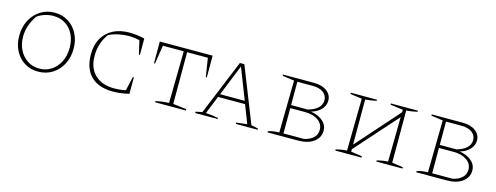

<svg xmlns="http://www.w3.org/2000/svg" viewBox="-21 -1086 4270 1654"><g transform="rotate(15 2114.0 -258.5)"><path d="M312 6Q244 6 191 -27Q138 -60 107.5 -118Q77 -176 77 -251Q77 -329 109 -390Q141 -451 196.5 -486.5Q252 -522 322 -522Q391 -522 444.5 -488.5Q498 -455 528.5 -396.5Q559 -338 559 -263Q559 -186 527 -125Q495 -64 439.5 -29Q384 6 312 6ZM316 -22Q376 -22 423 -53Q470 -84 497 -138Q524 -192 524 -262Q524 -329 498.5 -381Q473 -433 426.5 -462.5Q380 -492 318 -492Q281 -492 244 -480.5Q207 -469 176 -447Q144 -401 127.5 -351.5Q111 -302 111 -252Q111 -187 137.5 -134.5Q164 -82 210.5 -52Q257 -22 316 -22Z M980 5Q852 5 783.5 -62.5Q715 -130 715 -257Q715 -340 748.5 -399.5Q782 -459 843.5 -491Q905 -523 990 -523Q1019 -523 1053 -519Q1087 -515 1124 -506V-360H1115L1087 -482Q1063 -487 1039 -490Q1015 -493 991 -493Q946 -493 901 -483.5Q856 -474 814 -454Q749 -366 749 -253Q749 -144 812 -84Q875 -24 985 -24Q1007 -24 1032.5 -26.5Q1058 -29 1086 -35L1115 -160H1124V-13Q1084 -4 1049 0.5Q1014 5 980 5Z M1731 -516V-322H1722L1696 -488H1511V-27L1631 -12V0H1356V-10Q1388 -18 1417 -21.5Q1446 -25 1474 -26L1481 -488H1295L1269 -322H1260V-516Z M2209 -23Q2221 -21 2227.5 -20Q2234 -19 2243 -17Q2252 -15 2271 -10V0H2077V-12L2172 -23L2109 -185H1868L1803 -24Q1835 -22 1860.5 -18.5Q1886 -15 1914 -10V0H1714V-12L1772 -24L1974 -516H2014ZM1879 -212H2099L1991 -489Z M2674 -270Q2742 -259 2782 -224Q2822 -189 2822 -140Q2822 -76 2769.5 -38Q2717 0 2629 0H2359V-10Q2385 -23 2457 -26L2464 -490L2359 -505V-516H2636Q2707 -516 2750.5 -483.5Q2794 -451 2794 -399Q2794 -356 2762.5 -321Q2731 -286 2674 -270ZM2632 -488H2494V-280H2644Q2761 -315 2761 -393Q2761 -437 2726 -462.5Q2691 -488 2632 -488ZM2626 -253H2494V-27H2676Q2729 -38 2758.5 -66.5Q2788 -95 2788 -137Q2788 -189 2743 -221Q2698 -253 2626 -253Z M2963 0V-10Q2988 -17 3013 -21Q3038 -25 3061 -26L3068 -490L2963 -505V-516H3197V-506Q3174 -501 3149 -497Q3124 -493 3098 -491V-89L3434 -468V-490L3321 -505V-516H3562V-506Q3540 -501 3515 -497Q3490 -493 3464 -491V-26L3562 -12V0H3329V-10Q3355 -17 3379.5 -21Q3404 -25 3427 -26L3433 -424L3098 -48V-26L3197 -12V0Z M4000 -270Q4068 -259 4108 -224Q4148 -189 4148 -140Q4148 -76 4095.5 -38Q4043 0 3955 0H3685V-10Q3711 -23 3783 -26L3790 -490L3685 -505V-516H3962Q4033 -516 4076.5 -483.5Q4120 -451 4120 -399Q4120 -356 4088.5 -321Q4057 -286 4000 -270ZM3958 -488H3820V-280H3970Q4087 -315 4087 -393Q4087 -437 4052 -462.5Q4017 -488 3958 -488ZM3952 -253H3820V-27H4002Q4055 -38 4084.5 -66.5Q4114 -95 4114 -137Q4114 -189 4069 -221Q4024 -253 3952 -253Z"/></g></svg>

Font: Piazzolla SC Thin
Style: Regular
Weight: 100
Designer: Juan Pablo del Peral
Foundry: Huerta Tipografica
Version: Version 1.330